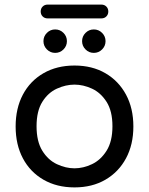

<svg xmlns="http://www.w3.org/2000/svg" viewBox="-20 -805 648 835"><path d="M304 10Q227 10 169 -23.5Q111 -57 79.5 -116.5Q48 -176 48 -255Q48 -334 79.5 -393.5Q111 -453 169 -486.5Q227 -520 304 -520Q381 -520 438.5 -486.5Q496 -453 528 -393.5Q560 -334 560 -255Q560 -176 528 -116.5Q496 -57 438.5 -23.5Q381 10 304 10ZM304 -73Q342 -73 380 -91Q418 -109 443.5 -149.5Q469 -190 469 -256Q469 -322 443.5 -362Q418 -402 380 -419.5Q342 -437 304 -437Q266 -437 227.5 -419.5Q189 -402 164 -362Q139 -322 139 -256Q139 -190 164 -149.5Q189 -109 227.5 -91Q266 -73 304 -73ZM388 -575Q367 -575 352 -590Q337 -605 337 -626Q337 -647 352 -662Q367 -677 388 -677Q409 -677 424 -662Q439 -647 439 -626Q439 -605 424 -590Q409 -575 388 -575ZM220 -575Q199 -575 184 -590Q169 -605 169 -626Q169 -647 184 -662Q199 -677 220 -677Q241 -677 256 -662Q271 -647 271 -626Q271 -605 256 -590Q241 -575 220 -575ZM187 -725Q174 -725 165.5 -733.5Q157 -742 157 -755Q157 -768 165.5 -776.5Q174 -785 187 -785H421Q434 -785 442.5 -776.5Q451 -768 451 -755Q451 -742 442.5 -733.5Q434 -725 421 -725Z"/></svg>

Font: Varela Round
Style: Regular
Weight: 400
Designer: Joe Prince, Avraham Cornfeld
Foundry: Joe Prince, Avraham Cornfeld
Version: Version 3.010; ttfautohint (v1.8.4.7-5d5b)